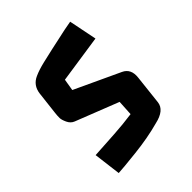

<svg xmlns="http://www.w3.org/2000/svg" viewBox="-156 -595 721 721"><g transform="rotate(-45 204.0 -234.5)"><path d="M46.4 -78.1Q46.4 -78.1 150.9 -84.5Q199.2 -87.4 248 -94.2L251.5 -155.8L80.1 -223.1Q64.9 -229 57.1 -245.8Q49.3 -262.7 49.3 -272.5Q49.3 -282.2 49.6 -284.9Q49.8 -287.6 50.8 -297.9L61.5 -390.1Q66.4 -429.2 101.1 -444.3Q122.6 -454.1 155.3 -461.9Q222.2 -477.5 249 -482.9L296.4 -493.2Q316.9 -497.1 333 -500L355.5 -388.2L165 -359.9L157.2 -313L337.4 -229Q370.1 -213.9 365.2 -170.9L352.1 -53.2Q347.7 -15.6 291 -2.9Q230.5 13.7 157 21.7Q83.5 29.8 60.1 30.8Z"/></g></svg>

Font: Passero One
Style: Regular
Weight: 400
Designer: Viktoriya Grabowska
Foundry: Viktoriya Grabowska
Version: Version 1.003